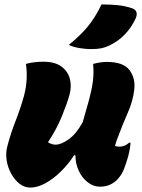

<svg xmlns="http://www.w3.org/2000/svg" viewBox="-20 -835 640 868"><path d="M97 -546Q114 -551 134.5 -553.5Q155 -556 176 -556Q227 -556 256.5 -535Q286 -514 295.5 -480Q305 -446 294 -406Q284 -369 260 -310Q236 -251 197 -192Q203 -188 212 -184.5Q221 -181 231 -181Q257 -181 291.5 -206Q326 -231 354 -283Q370 -338 382 -381.5Q394 -425 399.5 -464.5Q405 -504 401 -546Q415 -550 431 -552.5Q447 -555 463 -555Q538 -555 565.5 -518Q593 -481 587 -430Q581 -378 558 -326Q535 -274 515 -220Q506 -199 500 -175Q508 -172 520 -172Q544 -172 564 -190H570Q570 -183 567.5 -166.5Q565 -150 560 -130Q550 -95 541 -72Q532 -49 518 -32Q503 -13 481.5 -2Q460 9 432 9Q402 9 376.5 -11Q351 -31 336 -63Q321 -95 321 -133H315Q289 -93 255 -59.5Q221 -26 185 -6.5Q149 13 117 13Q90 13 68 -4.5Q46 -22 30.5 -50Q15 -78 10 -110.5Q5 -143 13 -173Q28 -231 50 -287Q72 -343 88 -400Q99 -441 100.5 -479Q102 -517 97 -546ZM439 -815Q480 -815 513.5 -811.5Q547 -808 579 -797Q608 -785 593 -751Q554 -668 476 -630Q458 -621 439 -617Q420 -613 391 -613Q368 -613 340 -617.5Q312 -622 291 -632Q343 -674 376.5 -714.5Q410 -755 439 -815Z"/></svg>

Font: Recursive Mn Csl St Blk
Style: Italic
Weight: 900
Italic angle: -15°
Monospace: yes
Version: Version 1.079;hotconv 1.0.112;makeotfexe 2.5.65598; ttfautoh